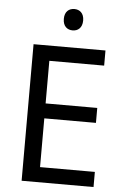

<svg xmlns="http://www.w3.org/2000/svg" viewBox="-61 -958 644 1000"><g transform="rotate(5 261.5 -457.5)"><path d="M466.8 -79.1H180.2V-334H450.2V-412.1H180.2V-634.8H466.8V-713.9H90.8V0H466.8ZM287.1 -915C259.3 -915 236.3 -897.9 236.3 -859.4C236.3 -820.3 259.3 -803.2 287.1 -803.2C314 -803.2 337.4 -820.3 337.4 -859.4C337.4 -897.9 314 -915 287.1 -915Z"/></g></svg>

Font: Avrile Sans
Style: Regular
Weight: 400
Designer: Monotype Design Team, Google (font), Stefan Peev (BGR Cyrillic), Cristiano Sobral (main changes)
Foundry: The Avrile Sans Project Authors
Version: Version 3.110